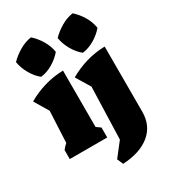

<svg xmlns="http://www.w3.org/2000/svg" viewBox="-233 -909 1084 1221"><g transform="rotate(-30 308.5 -299.0)"><path d="M23 0V-66Q37 -85 55 -100L66 -330L4 -434Q63 -468 128.5 -487.5Q194 -507 267 -509V-95L298 -73V0ZM196 -794Q231 -763 255.5 -721.5Q280 -680 287 -635Q259 -601 215.5 -575Q172 -549 127 -544Q93 -571 68 -614.5Q43 -658 35 -705Q66 -737 108 -762Q150 -787 196 -794ZM302 196 283 152 361 52 373 -330 310 -434Q369 -468 434.5 -487.5Q500 -507 573 -509V-31Q573 71 501.5 130Q430 189 302 196ZM502 -794Q537 -763 561.5 -721.5Q586 -680 593 -635Q565 -601 521.5 -575Q478 -549 433 -544Q399 -571 374 -614.5Q349 -658 341 -705Q372 -737 414 -762Q456 -787 502 -794Z"/></g></svg>

Font: Piazzolla Black
Style: Regular
Weight: 900
Designer: Juan Pablo del Peral
Foundry: Huerta Tipografica
Version: Version 1.330